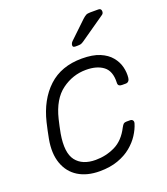

<svg xmlns="http://www.w3.org/2000/svg" viewBox="-135 -820 805 925"><g transform="rotate(-20 267.5 -357.5)"><path d="M218 10Q153 10 108.5 -17.5Q64 -45 45.5 -97Q27 -149 40 -220Q43 -235 48 -260Q53 -285 57 -300Q83 -407 149 -468.5Q215 -530 321 -530Q376 -530 412 -515Q448 -500 468.5 -475Q489 -450 496 -421.5Q503 -393 500 -366Q499 -356 493.5 -350Q488 -344 479 -344H460Q450 -344 444.5 -348.5Q439 -353 440 -365Q442 -422 409.5 -447Q377 -472 321 -472Q253 -472 196.5 -430.5Q140 -389 117 -295Q113 -280 109 -260Q105 -240 102 -225Q86 -131 118 -89.5Q150 -48 218 -48Q271 -48 317.5 -70.5Q364 -93 393 -150Q400 -163 405 -167Q410 -171 420 -171H438Q447 -171 451.5 -165Q456 -159 453 -149Q445 -122 427 -94Q409 -66 380.5 -42.5Q352 -19 311.5 -4.5Q271 10 218 10ZM312 -595Q296 -595 300 -611Q302 -618 308 -624L395 -707Q406 -717 413.5 -721Q421 -725 436 -725H477Q492 -725 492 -710Q492 -699 484 -694L356 -605Q346 -598 339.5 -596.5Q333 -595 323 -595Z"/></g></svg>

Font: Rubik Light
Style: Italic
Weight: 300
Italic angle: -12°
Designer: Hubert and Fischer
Foundry: Hubert and Fischer
Version: Version 2.300;gftools[0.9.30]